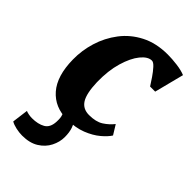

<svg xmlns="http://www.w3.org/2000/svg" viewBox="-239 -646 947 947"><g transform="rotate(45 234.0 -172.5)"><path d="M390 -394.5Q379 -412 363.5 -434.8Q348 -457.5 332.5 -474.5Q317 -491.5 306 -491.5Q278.5 -491.5 251 -457.8Q223.5 -424 205.8 -364Q188 -304 189.5 -225Q192 -147.5 212.8 -114.8Q233.5 -82 276.5 -82Q324 -82 352.5 -100.2Q381 -118.5 401 -144L431.5 -94.5Q418.5 -73.5 389.5 -49Q360.5 -24.5 316.8 -7.2Q273 10 215 10Q129.5 10 78.8 -48Q28 -106 26.5 -219.5Q25.5 -281.5 44.2 -343Q63 -404.5 101.8 -455.5Q140.5 -506.5 200.2 -537.2Q260 -568 340.5 -568Q370.5 -568 405.8 -563.5Q441 -559 465 -549L425.5 -394.5ZM210 -17 242.5 -15Q252.5 -1 260.8 22.8Q269 46.5 269 79.5Q269 113.5 252.2 146.8Q235.5 180 201.2 201.5Q167 223 114 223Q94.5 223 71.5 218Q48.5 213 34.5 204.5L45.5 120Q51.5 123 64 125.5Q76.5 128 88.5 128Q130 128 157.2 112.5Q184.5 97 186.5 54.5Q188 25.5 182 11.2Q176 -3 173.5 -15Z"/></g></svg>

Font: Merriweather Black
Style: Italic
Weight: 900
Italic angle: -7.8°
Designer: Eben Sorkin
Foundry: Eben Sorkin
Version: Version 2.200;gftools[0.9.31]